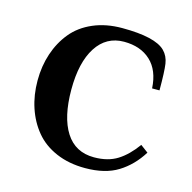

<svg xmlns="http://www.w3.org/2000/svg" viewBox="-80 -560 650 649"><g transform="rotate(15 245.5 -235.0)"><path d="M271 9.8Q214.4 9.8 169.7 -9.5Q125 -28.8 97.2 -62.5Q69.3 -96.2 54.7 -140.1Q40 -184.1 40 -234.9Q40 -285.6 54.7 -329.6Q69.3 -373.5 97.2 -407.5Q125 -441.4 169.7 -460.7Q214.4 -480 271 -480Q386.7 -480 421.9 -444.8Q439 -427.7 442.9 -401.4Q446.8 -375 446.8 -309.1H420.9Q417.5 -371.6 382.3 -404.3Q347.2 -437 289.1 -437Q227.1 -437 192.6 -383.5Q158.2 -330.1 158.2 -234.9Q158.2 -138.7 191.9 -85.9Q225.6 -33.2 291 -33.2Q339.8 -33.2 372.8 -54Q405.8 -74.7 435.1 -115.2L461.9 -95.2Q431.2 -45.9 386.2 -18.1Q341.3 9.8 271 9.8Z"/></g></svg>

Font: El Messiri SemiBold
Style: Regular
Weight: 600
Designer: Mohamed Gaber
Foundry: Kief Type Foundry
Version: Version 2.007;PS 002.007;hotconv 1.0.88;makeotf.lib2.5.64775